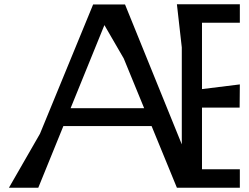

<svg xmlns="http://www.w3.org/2000/svg" viewBox="-20 -883 1170 903"><path d="M1108 -863H812L835 -660V-204L568 -862H418L168 -254L22 0H160L278 -290H693L812 0H1108V-87H930V-377H1107L1108 -486L930 -464V-776H1108ZM471 -765 562 -608 658 -374H312Z"/></svg>

Font: BackOut Medium
Style: Regular
Weight: 500
Designer: Frank Adebiaye
Foundry: Velvetyne Type Foundry
Version: Version 2.000;hotconv 1.0.109;makeotfexe 2.5.65596